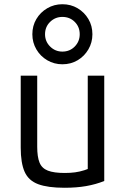

<svg xmlns="http://www.w3.org/2000/svg" viewBox="-20 -878 590 908"><path d="M285 10Q206 10 160.5 -7Q115 -24 96.5 -65.5Q78 -107 78 -180V-520H156V-184Q156 -136 167 -109Q178 -82 206.5 -71Q235 -60 286 -60Q313 -60 335 -63Q357 -66 379 -73Q401 -80 427 -92L395 -42V-520H473V-22Q433 -6 387.5 2Q342 10 285 10ZM275 -574Q236 -574 203.5 -593Q171 -612 152 -644.5Q133 -677 133 -716Q133 -756 152 -788Q171 -820 203.5 -839Q236 -858 275 -858Q315 -858 347 -839Q379 -820 398 -788Q417 -756 417 -716Q417 -677 398 -644.5Q379 -612 347 -593Q315 -574 275 -574ZM275 -634Q310 -634 333.5 -658Q357 -682 357 -716Q357 -751 333.5 -774.5Q310 -798 275 -798Q241 -798 217 -774.5Q193 -751 193 -716Q193 -682 217 -658Q241 -634 275 -634Z"/></svg>

Font: M PLUS Code Latin SemiExpanded
Style: Regular
Weight: 400
Width: 6
Designer: Coji Morishita
Foundry: UNDERFOREST DESIGN
Version: Version 1.002; ttfautohint (v1.8.3)